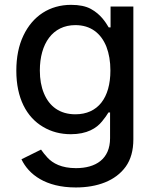

<svg xmlns="http://www.w3.org/2000/svg" viewBox="-20 -573 655 808"><path d="M299 215.9C389.6 215.9 466.3 187.9 509.2 128.2C530.5 98.4 541.2 60 541.2 13.5V-545.5H445.3V-457.7H437.5C424.7 -479 404.1 -512.8 362.2 -535.5C341.3 -546.9 313.6 -552.6 279.1 -552.6C189.6 -552.6 117.9 -506.4 78.5 -423.3C58.6 -381.7 48.7 -332.4 48.7 -275.2C48.7 -160.2 91.6 -79.9 161.2 -39.1C195.7 -18.5 234.7 -8.2 278.1 -8.2C346.2 -8.2 386.4 -33.4 409.4 -62.1C421.2 -76.3 430 -88.8 436.4 -99.8H443.2V8.5C443.2 96.2 383.2 134.6 299.7 134.6C238.6 134.6 202.1 114.3 179.7 90.2C168.7 77.8 159.4 66.8 152.7 56.5L70.3 97.3C100.5 160.9 171.5 215.9 299 215.9ZM297.2 -92C231.9 -92 187.5 -125 164.8 -180.4C153.4 -207.7 147.7 -239.7 147.7 -276.3C147.7 -389.2 201.3 -467.3 297.2 -467.3C361.5 -467.3 405.2 -433.2 427.9 -376.1C438.9 -347.3 444.6 -314.3 444.6 -276.3C444.6 -161.2 392 -92 297.2 -92Z"/></svg>

Font: Inter 465
Style: Regular
Weight: 400
Designer: Rasmus Andersson
Foundry: rsms
Version: Version 3.019;Glyphs 3.1.2 (3151)